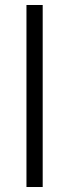

<svg xmlns="http://www.w3.org/2000/svg" viewBox="-20 -749 277 769"><path d="M151 0H86V-729H151Z"/></svg>

Font: BDO Grotesk Light
Style: Regular
Weight: 300
Designer: Deni Anggara
Foundry: Lokal Container
Version: Version 2.000